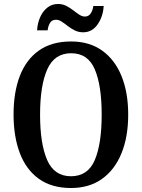

<svg xmlns="http://www.w3.org/2000/svg" viewBox="-20 -933 711 963"><path d="M336 10Q239 10 175 -36Q111 -82 79.5 -165Q48 -248 48 -359Q48 -470 79.5 -552Q111 -634 175 -679.5Q239 -725 337 -725Q428 -725 492 -679.5Q556 -634 589.5 -551.5Q623 -469 623 -358Q623 -247 589.5 -164.5Q556 -82 492 -36Q428 10 336 10ZM336 -49Q421 -49 455.5 -130.5Q490 -212 490 -358Q490 -504 455.5 -585Q421 -666 337 -666Q253 -666 217 -585Q181 -504 181 -358Q181 -212 216.5 -130.5Q252 -49 336 -49ZM397 -771Q374 -771 355 -780.5Q336 -790 320 -802.5Q304 -815 289.5 -824.5Q275 -834 261 -834Q240 -834 230.5 -817.5Q221 -801 219 -781H166Q168 -816 181 -846Q194 -876 217 -894.5Q240 -913 271 -913Q294 -913 312.5 -903.5Q331 -894 347 -881.5Q363 -869 377.5 -859.5Q392 -850 406 -850Q425 -850 435.5 -866.5Q446 -883 448 -903H500Q497 -850 469.5 -810.5Q442 -771 397 -771Z"/></svg>

Font: Noto Serif Khmer Condensed SemiBold
Style: Regular
Weight: 600
Width: 3
Designer: Danh Hong and the Monotype Design Team
Foundry: Monotype Imaging Inc.
Version: Version 2.004; ttfautohint (v1.8.4.7-5d5b)